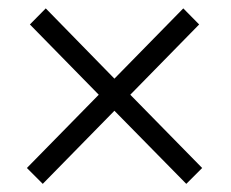

<svg xmlns="http://www.w3.org/2000/svg" viewBox="-20 -496 563 467"><path d="M45.4 -87.4 220.2 -265.6 52.7 -436.5 91.3 -475.6 258.3 -304.7 425.8 -475.6 464.4 -436.5 296.9 -265.6 471.7 -87.4 433.1 -48.8 258.3 -226.6 84 -48.8Z"/></svg>

Font: Vazir Thin
Style: Thin
Weight: 100
Designer: Saber Rastikerdar
Foundry: Saber Rastikerdar
Version: Version 30.0.0